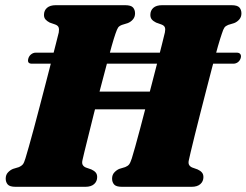

<svg xmlns="http://www.w3.org/2000/svg" viewBox="-20 -720 950 740"><path d="M89.5 -495.5Q92.5 -505 100.5 -511Q108.5 -517 117.5 -517H893Q902.5 -517 906.5 -511Q910.5 -505 907.5 -495.5Q904.5 -486 896.8 -480.2Q889 -474.5 879 -474.5H103Q83 -474.5 89.5 -495.5ZM298 -103.5Q295 -91 298.8 -84.5Q302.5 -78 310.5 -74.5L332 -67Q343 -62 348.8 -55.2Q354.5 -48.5 354.5 -37.5Q354.5 -21 342.8 -10.5Q331 0 309 0H40.5Q17.5 0 9.8 -9Q2 -18 2 -31.5Q2 -46 10.5 -55.2Q19 -64.5 30 -69L53 -76Q62.5 -80 67.8 -86.2Q73 -92.5 78 -109.5Q83 -125.5 91.5 -155.8Q100 -186 110.8 -225.8Q121.5 -265.5 133 -309.8Q144.5 -354 156 -398Q167.5 -442 177.5 -481.2Q187.5 -520.5 195.2 -550.2Q203 -580 206.5 -595Q208.5 -607 206 -614.2Q203.5 -621.5 193 -625.5L171.5 -633Q161 -638.5 155.2 -645.2Q149.5 -652 149.5 -662.5Q149.5 -679.5 161.2 -689.8Q173 -700 195 -700H462Q485 -700 492.8 -691Q500.5 -682 500.5 -668.5Q500.5 -654.5 492.2 -645Q484 -635.5 472.5 -631L450 -624Q439.5 -620 435.2 -613.8Q431 -607.5 425 -590Q419.5 -574.5 410.2 -541.8Q401 -509 389.8 -466.2Q378.5 -423.5 366 -376Q353.5 -328.5 342 -282.5Q330.5 -236.5 321 -198Q311.5 -159.5 305.2 -134.2Q299 -109 298 -103.5ZM272.5 -367H647.5L628 -298.5H253ZM708 -103.5Q705 -91 708.8 -84.5Q712.5 -78 720.5 -74.5L741.5 -67Q752.5 -62 758.2 -55.2Q764 -48.5 764 -37.5Q764 -21 752.2 -10.5Q740.5 0 718.5 0H450.5Q427.5 0 419.8 -9Q412 -18 412 -31.5Q412 -46 420.5 -55.2Q429 -64.5 439.5 -69L462.5 -76Q472.5 -80 477.5 -86.2Q482.5 -92.5 488 -109.5Q493 -125.5 501.5 -155.8Q510 -186 520.5 -225.8Q531 -265.5 542.5 -309.8Q554 -354 565.5 -398Q577 -442 587 -481.2Q597 -520.5 604.5 -550.2Q612 -580 615.5 -595Q618 -607 615.5 -614.2Q613 -621.5 602.5 -625.5L581.5 -633Q570.5 -638.5 565 -645.2Q559.5 -652 559.5 -662.5Q559.5 -679.5 571 -689.8Q582.5 -700 605 -700H872Q895 -700 902.8 -691Q910.5 -682 910.5 -668.5Q910.5 -654.5 902.2 -645Q894 -635.5 882.5 -631L859.5 -624Q849.5 -620 845 -613.8Q840.5 -607.5 835 -590Q829.5 -574.5 820 -541.8Q810.5 -509 799.2 -466.2Q788 -423.5 775.8 -376Q763.5 -328.5 751.8 -282.5Q740 -236.5 730.5 -198Q721 -159.5 715 -134.2Q709 -109 708 -103.5Z"/></svg>

Font: Fraunces Black
Style: Italic
Weight: 900
Italic angle: -16°
Version: Version 1.000;[b76b70a41]